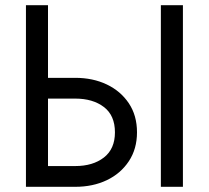

<svg xmlns="http://www.w3.org/2000/svg" viewBox="-20 -720 805 740"><path d="M600 -700H685V0H600ZM80 -700H165V-420H270Q338 -420 391.5 -394.5Q445 -369 476.5 -322Q508 -275 508 -210Q508 -146 476.5 -98.5Q445 -51 391.5 -25.5Q338 0 270 0H80ZM270 -340H165V-80H270Q338 -80 380.5 -113Q423 -146 423 -210Q423 -275 380.5 -307.5Q338 -340 270 -340Z"/></svg>

Font: Von Book
Style: Regular
Weight: 400
Version: Version 4.000; ttfautohint (v1.8.4.7-5d5b)